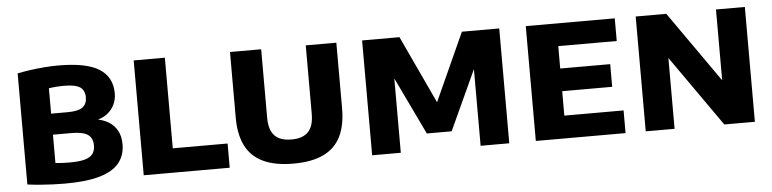

<svg xmlns="http://www.w3.org/2000/svg" viewBox="-41 -794 3986 991"><g transform="rotate(-5 1952.0 -298.0)"><path d="M260.5 7.5Q230 7.5 196 6Q162 4.5 128.5 1.8Q95 -1 67.5 -5V-580.5Q98 -587 134.2 -592Q170.5 -597 208 -600Q245.5 -603 279.5 -603Q425.5 -603 491.8 -560.8Q558 -518.5 558 -434.5Q558 -401.5 544.5 -374.5Q531 -347.5 506.5 -329.2Q482 -311 448.5 -304.5V-309Q485.5 -303.5 514 -286.5Q542.5 -269.5 558.8 -240.2Q575 -211 575 -168.5Q575 -113 544 -73.5Q513 -34 444 -13.2Q375 7.5 260.5 7.5ZM295.5 -99Q345.5 -99 374.2 -107.2Q403 -115.5 415.2 -132.5Q427.5 -149.5 427.5 -175.5Q427.5 -214.5 402 -232Q376.5 -249.5 318 -249.5H205.5V-358.5H305.5Q363 -358.5 385.2 -375.8Q407.5 -393 407.5 -426.5Q407.5 -463.5 383 -479.8Q358.5 -496 299 -496Q280 -496 260.2 -494.5Q240.5 -493 221.5 -490V-102.5Q242 -100.5 259.5 -99.8Q277 -99 295.5 -99Z M670 0V-595H831.5V-125.5H1115.5V0Z M1446 7.5Q1350 7.5 1288.8 -21.8Q1227.5 -51 1198.2 -109.2Q1169 -167.5 1169 -254V-595H1330.5V-240.5Q1330.5 -177 1359 -147.2Q1387.5 -117.5 1446 -117.5Q1505 -117.5 1533.2 -147.2Q1561.5 -177 1561.5 -240.5V-595H1720V-254Q1720 -167.5 1691.2 -109.2Q1662.5 -51 1601.8 -21.8Q1541 7.5 1446 7.5Z M1853.5 0V-595H2047L2220 -224.5H2202.5L2370.5 -595H2564V0H2415.5V-459H2444L2273 -87.5H2144.5L1966.5 -459H2002V0Z M2701.5 0V-595H3162.5V-477.5H2859.5V-117.5H3166.5V0ZM2796.5 -244V-361.5H3118.5V-244Z M3271 0V-595H3429.5L3710.5 -194.5H3687V-595H3836.5V0H3678L3397 -400.5H3420.5V0Z"/></g></svg>

Font: Encode Sans SC
Style: Bold
Weight: 700
Version: Version 3.002